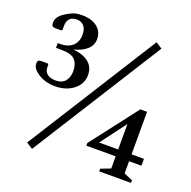

<svg xmlns="http://www.w3.org/2000/svg" viewBox="-133 -881 1016 1022"><g transform="rotate(20 375.0 -370.0)"><path d="M154 -345Q98 -345 57 -372Q40 -383 30 -396Q20 -409 20 -424Q20 -439 25.5 -442.5Q31 -446 42 -446H77L82 -441V-427Q82 -401 100 -388Q118 -375 147 -375Q183 -375 201 -397Q219 -419 219 -453Q219 -494 198 -516.5Q177 -539 124 -539H90V-566H105Q147 -566 173 -588.5Q199 -611 199 -654Q199 -684 184.5 -701.5Q170 -719 141 -719Q118 -719 104 -705Q90 -691 90 -665V-641L85 -636H50Q40 -636 34.5 -640.5Q29 -645 29 -661Q29 -693 68 -719Q91 -734 111.5 -742Q132 -750 163 -750Q216 -750 248 -725Q280 -700 280 -657Q280 -622 252.5 -597.5Q225 -573 180 -563Q300 -549 300 -460Q300 -411 258.5 -378Q217 -345 154 -345ZM118 -13 583 -750 619 -727 154 10ZM531 0V-15L586 -36V-105H420V-120L624 -385H662V-144H732V-105H662V-36L711 -15V0ZM478 -144H586V-288Z"/></g></svg>

Font: Spectral
Style: Regular
Weight: 400
Designer: Jean-Baptiste Levee
Foundry: Production Type
Version: Version 2.001